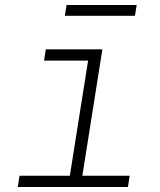

<svg xmlns="http://www.w3.org/2000/svg" viewBox="-20 -747 640 767"><path d="M51 0 58 -45H259L332 -505H156L163 -550H389L309 -45H498L491 0ZM239 -684 246 -727H526L519 -684Z"/></svg>

Font: JetBrains Mono Thin
Style: Italic
Weight: 100
Italic angle: -9°
Monospace: yes
Designer: Philipp Nurullin, Konstantin Bulenkov
Foundry: JetBrains
Version: Version 2.305; ttfautohint (v1.8.4.7-5d5b)